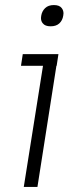

<svg xmlns="http://www.w3.org/2000/svg" viewBox="-20 -739 329 759"><path d="M74 0 150 -479H63L70 -525H211L204 -479H203L128 0ZM180 -635Q158 -635 149 -647Q142 -655 142 -668Q142 -672 143 -677Q146 -695 158.5 -707Q171 -719 193 -719Q215 -719 224 -707Q231 -698 231 -686Q231 -682 230 -677Q227 -658 214.5 -646.5Q202 -635 180 -635Z"/></svg>

Font: Sora ExtraLight
Style: Italic
Weight: 200
Designer: Jonathan Barnbrook, Juli√°n Moncada
Version: Version 1.000